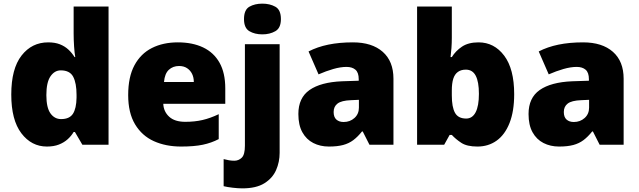

<svg xmlns="http://www.w3.org/2000/svg" viewBox="-20 -796 3514 1056"><path d="M238 10Q153 10 97.5 -63Q42 -136 42 -276Q42 -418 98.5 -490.5Q155 -563 245 -563Q282 -563 309 -552.5Q336 -542 356 -523.5Q376 -505 390 -482H394Q390 -503 387.5 -540Q385 -577 385 -612V-760H577V0H433L392 -70H385Q372 -48 352 -30Q332 -12 304 -1Q276 10 238 10ZM316 -141Q362 -141 381 -170Q400 -199 401 -259V-274Q401 -339 382.5 -374Q364 -409 314 -409Q280 -409 257.5 -376Q235 -343 235 -273Q235 -204 257.5 -172.5Q280 -141 316 -141Z M958 -563Q1039 -563 1097.5 -535Q1156 -507 1187.5 -451Q1219 -395 1219 -310V-225H878Q880 -182 910.5 -154Q941 -126 999 -126Q1051 -126 1094 -136Q1137 -146 1183 -168V-31Q1143 -10 1095.5 0Q1048 10 976 10Q892 10 826.5 -19.5Q761 -49 723 -112Q685 -175 685 -273Q685 -373 719.5 -437Q754 -501 815.5 -532Q877 -563 958 -563ZM965 -433Q931 -433 908.5 -412Q886 -391 882 -345H1046Q1046 -370 1036.5 -389.5Q1027 -409 1009 -421Q991 -433 965 -433Z M1313 240Q1290 240 1260 236.5Q1230 233 1210 228V79Q1226 83 1239.5 85.5Q1253 88 1269 88Q1292 88 1309.5 71.5Q1327 55 1327 5V-553H1518V45Q1518 95 1498.5 139.5Q1479 184 1434 212Q1389 240 1313 240ZM1322 -691Q1322 -742 1351.5 -759Q1381 -776 1423 -776Q1464 -776 1494.5 -759Q1525 -742 1525 -691Q1525 -642 1494.5 -624.5Q1464 -607 1423 -607Q1381 -607 1351.5 -624.5Q1322 -642 1322 -691Z M1921 -563Q2026 -563 2085 -511Q2144 -459 2144 -363V0H2012L1975 -73H1971Q1948 -44 1923.5 -25.5Q1899 -7 1867 1.5Q1835 10 1789 10Q1741 10 1703 -9.5Q1665 -29 1643 -68.5Q1621 -108 1621 -169Q1621 -258 1682.5 -301Q1744 -344 1861 -349L1953 -352V-360Q1953 -397 1935 -412.5Q1917 -428 1886 -428Q1853 -428 1813 -416.5Q1773 -405 1732 -387L1677 -513Q1725 -538 1785.5 -550.5Q1846 -563 1921 -563ZM1910 -245Q1858 -243 1836.5 -226.5Q1815 -210 1815 -180Q1815 -152 1830 -138.5Q1845 -125 1870 -125Q1905 -125 1929.5 -147Q1954 -169 1954 -204V-247Z M2465 -588Q2465 -559 2463 -532Q2461 -505 2458 -482H2465Q2486 -516 2521 -539.5Q2556 -563 2612 -563Q2698 -563 2753 -490Q2808 -417 2808 -278Q2808 -184 2782.5 -119.5Q2757 -55 2711.5 -22.5Q2666 10 2606 10Q2548 10 2517 -10.5Q2486 -31 2465 -54H2453L2423 0H2274V-760H2465ZM2542 -413Q2516 -413 2498.5 -400.5Q2481 -388 2473 -363Q2465 -338 2465 -298V-271Q2465 -207 2482.5 -175.5Q2500 -144 2544 -144Q2578 -144 2596 -178.5Q2614 -213 2614 -280Q2614 -346 2596.5 -379.5Q2579 -413 2542 -413Z M3187 -563Q3292 -563 3351 -511Q3410 -459 3410 -363V0H3278L3241 -73H3237Q3214 -44 3189.5 -25.5Q3165 -7 3133 1.5Q3101 10 3055 10Q3007 10 2969 -9.5Q2931 -29 2909 -68.5Q2887 -108 2887 -169Q2887 -258 2948.5 -301Q3010 -344 3127 -349L3219 -352V-360Q3219 -397 3201 -412.5Q3183 -428 3152 -428Q3119 -428 3079 -416.5Q3039 -405 2998 -387L2943 -513Q2991 -538 3051.5 -550.5Q3112 -563 3187 -563ZM3176 -245Q3124 -243 3102.5 -226.5Q3081 -210 3081 -180Q3081 -152 3096 -138.5Q3111 -125 3136 -125Q3171 -125 3195.5 -147Q3220 -169 3220 -204V-247Z"/></svg>

Font: Noto Sans Armenian Black
Style: Regular
Weight: 900
Version: Version 2.007